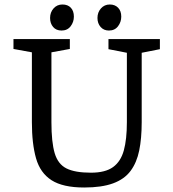

<svg xmlns="http://www.w3.org/2000/svg" viewBox="-20 -822 772 855"><path d="M355 13Q260 13 209.5 -19.5Q159 -52 140.5 -117Q122 -182 122 -278V-589L40 -604V-648H291V-604L209 -589V-278Q209 -189 223.5 -140Q238 -91 276 -72Q314 -53 385 -53Q449 -53 483.5 -78Q518 -103 531.5 -152.5Q545 -202 545 -278V-587L463 -603V-648H692V-603L611 -587V-278Q611 -206 600 -152Q589 -98 561.5 -61Q534 -24 483.5 -5.5Q433 13 355 13ZM465 -686Q442 -686 428 -702Q414 -718 414 -742Q414 -767 429.5 -784.5Q445 -802 469 -802Q492 -802 506 -787.5Q520 -773 520 -748Q520 -724 505.5 -705Q491 -686 465 -686ZM254 -686Q230 -686 216.5 -702Q203 -718 203 -742Q203 -767 218.5 -784.5Q234 -802 258 -802Q282 -802 295.5 -787.5Q309 -773 309 -748Q309 -724 294.5 -705Q280 -686 254 -686Z"/></svg>

Font: Faustina
Style: Regular
Weight: 400
Designer: Alfonso Garcia
Foundry: http://www.omnibus-type.com
Version: Version 1.200